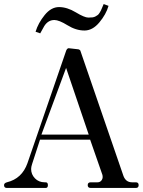

<svg xmlns="http://www.w3.org/2000/svg" viewBox="-40 -930 706 950"><path d="M159 -765 136 -773Q149 -816 181 -855.5Q213 -895 252 -895Q292 -895 335 -869Q378 -843 397 -843Q409 -843 417.5 -844Q426 -845 433 -849Q440 -853 444 -856Q448 -859 453 -867Q458 -875 459.5 -878.5Q461 -882 466 -893.5Q471 -905 473 -910L497 -901Q485 -859 451.5 -819Q418 -779 378 -779Q336 -779 294 -805Q252 -831 229 -831Q198 -831 179 -801Q175 -795 159 -765ZM-6 0Q-20 0 -20 -14Q-20 -24 -6 -28Q69 -46 96 -123L288 -681Q294 -694 304 -691L348 -686Q358 -683 359 -675L571 -59Q583 -28 613 -28H632Q646 -28 646 -14Q646 0 632 0H409Q394 0 394 -14Q394 -28 409 -28H443Q454 -28 461 -36Q468 -44 468 -55Q468 -61 467 -64L406 -239H158L119 -119Q114 -104 114 -94Q114 -67 133 -47.5Q152 -28 181 -28H186Q197 -28 197 -14Q197 0 186 0ZM165 -264H399L287 -594Z"/></svg>

Font: HK Venetian
Style: Regular
Weight: 400
Designer: Alfredo Marco Pradil
Foundry: Alfredo Marco Pradil
Version: Version 1.000;PS 001.000;hotconv 1.0.88;makeotf.lib2.5.64775